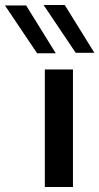

<svg xmlns="http://www.w3.org/2000/svg" viewBox="-117 -751 399 771"><path d="M176 -472V0H63V-472ZM32 -537 -97 -729H-12L107 -537ZM187 -539 58 -731H143L262 -539Z"/></svg>

Font: Madhuban Medium
Style: Regular
Weight: 500
Designer: jaikishan Patel
Foundry: MagicType
Version: Version 1.000